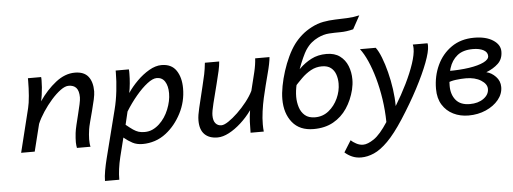

<svg xmlns="http://www.w3.org/2000/svg" viewBox="-57 -875 3397 1272"><g transform="rotate(-5 1642.0 -239.0)"><path d="M517.6 0H427.2Q425.8 -7.8 424.6 -17.3Q423.3 -26.9 423.3 -37.6Q423.3 -64 427.2 -99.1Q429.7 -120.6 437.5 -153.1Q445.3 -185.5 454.1 -220.7Q462.9 -255.9 469.5 -285.9Q476.1 -315.9 476.1 -332Q476.1 -375.5 458.7 -395.3Q441.4 -415 407.7 -415Q384.3 -415 354 -392.8Q323.7 -370.6 292.2 -335Q260.7 -299.3 233.9 -258.5Q207 -217.8 191.4 -180.7L146.5 0H56.2L127.9 -290.5Q135.7 -321.3 139.9 -371.8Q144 -422.4 144 -469.2V-488.3H231.9Q232.4 -483.9 232.7 -478.5Q232.9 -473.1 232.9 -467.3Q232.9 -446.8 231 -420.7Q229 -394.5 225.3 -369.6Q221.7 -344.7 217.3 -328.1Q267.1 -400.9 328.9 -449.5Q390.6 -498 456.5 -498Q517.1 -498 545.4 -462.4Q573.7 -426.8 573.7 -363.8Q573.7 -343.8 566.2 -309.3Q558.6 -274.9 548.3 -236.3Q538.1 -197.8 529.5 -165Q521 -132.3 518.6 -116.2Q516.1 -98.1 514.4 -81.5Q512.7 -64.9 512.7 -49.8Q512.7 -36.1 513.7 -23.7Q514.6 -11.2 517.6 0Z M688.5 234.4H593.3Q593.3 204.1 600.6 164.1Q607.9 124 617.7 85.4L698.2 -231.9Q712.4 -287.1 720 -352.8Q727.5 -418.5 727.5 -474.1V-488.3H815.4Q816.4 -481.9 816.4 -474.6Q816.4 -467.3 816.4 -459Q816.4 -429.7 813.2 -395.5Q810.1 -361.3 804.2 -332Q830.6 -371.6 868.9 -409.9Q907.2 -448.2 950.2 -473.1Q993.2 -498 1032.7 -498Q1099.1 -498 1130.6 -451.4Q1162.1 -404.8 1162.1 -332Q1162.1 -243.7 1122.1 -166.5Q1082 -89.4 1020.5 -41.5Q984.9 -13.7 944.8 -0.7Q904.8 12.2 864.3 12.2Q825.2 12.2 796.9 -2.7Q768.6 -17.6 739.7 -41.5L708 85.4Q688.5 166 688.5 234.4ZM782.2 -210.9 761.7 -124.5Q789.6 -101.6 808.3 -88.9Q827.1 -76.2 844.2 -71Q861.3 -65.9 883.8 -65.9Q912.6 -65.9 936.8 -77.1Q960.9 -88.4 981.4 -107.4Q1022 -145 1044.4 -200.9Q1066.9 -256.8 1066.9 -307.6Q1066.9 -356.4 1048.3 -385.7Q1029.8 -415 993.7 -415Q967.3 -415 930.7 -386.7Q894 -358.4 855 -312Q815.9 -265.6 782.2 -210.9Z M1669.9 0H1582Q1582 -36.1 1583.5 -72.5Q1585 -108.9 1591.8 -148.9Q1559.1 -103.5 1518.8 -66.9Q1478.5 -30.3 1437.7 -9Q1397 12.2 1362.3 12.2Q1306.2 12.2 1275.6 -18.6Q1245.1 -49.3 1245.1 -109.9Q1245.1 -128.4 1248.3 -148.7Q1251.5 -168.9 1257.3 -192.9L1291.5 -334.5Q1302.7 -379.9 1309.6 -412.6Q1316.4 -445.3 1320.8 -488.3H1416Q1414.1 -460.9 1406.5 -426.5Q1398.9 -392.1 1386.2 -342.8Q1367.2 -269 1353.8 -215.1Q1340.3 -161.1 1340.3 -136.7Q1340.3 -100.6 1355.2 -83.3Q1370.1 -65.9 1394 -65.9Q1412.1 -65.9 1441.4 -85.4Q1470.7 -105 1503.7 -136.5Q1536.6 -168 1565.4 -204.6Q1594.2 -241.2 1611.3 -275.9Q1629.9 -350.6 1641.4 -397.9Q1652.8 -445.3 1655.3 -488.3H1750.5Q1747.6 -449.7 1728.5 -378.9Q1709.5 -308.1 1689.5 -222.2Q1680.2 -180.7 1673.8 -134.3Q1667.5 -87.9 1667.5 -48.8Q1667.5 -35.2 1668 -22.9Q1668.5 -10.7 1669.9 0Z M2367.2 -711.9 2318.8 -623.5Q2272.5 -611.8 2233.2 -611.8Q2193.8 -611.8 2157.5 -609.6Q2121.1 -607.4 2082.5 -588.9Q2059.1 -577.6 2038.3 -560.5Q2017.6 -543.5 1997.6 -513.2Q1987.8 -498 1972.2 -464.1Q1956.5 -430.2 1940.9 -386.2Q1925.3 -342.3 1914.6 -296.1Q1903.8 -250 1903.8 -210.4Q1903.8 -174.8 1914.3 -141.1Q1924.8 -107.4 1949.7 -85.9Q1974.6 -64.5 2017.6 -64.5Q2068.8 -64.5 2107.9 -95.9Q2147 -127.4 2169.2 -175.8Q2191.4 -224.1 2191.4 -274.4Q2191.4 -306.2 2181.9 -334.2Q2172.4 -362.3 2150.4 -379.6Q2128.4 -397 2090.8 -397Q2050.8 -397 2016.8 -378.2Q1982.9 -359.4 1954.1 -330.8Q1925.3 -302.2 1898.9 -272.9L1881.3 -325.7Q1912.1 -360.8 1947.3 -395.5Q1982.4 -430.2 2026.6 -453.1Q2070.8 -476.1 2127.9 -476.1Q2182.1 -476.1 2216.8 -450.4Q2251.5 -424.8 2268.1 -383.1Q2284.7 -341.3 2284.7 -293Q2284.7 -260.3 2276.4 -225.6Q2259.3 -157.2 2223.4 -103.5Q2187.5 -49.8 2132.1 -18.8Q2076.7 12.2 2001 12.2Q1908.2 12.2 1859.6 -47.9Q1811 -107.9 1811 -202.6Q1811 -242.2 1820.1 -290Q1829.1 -337.9 1845 -387.5Q1860.8 -437 1882.1 -481.9Q1903.3 -526.9 1927.7 -560.1Q1950.7 -590.8 1980 -616.5Q2009.3 -642.1 2046.9 -661.6Q2085.9 -682.1 2125.5 -689.5Q2165 -696.8 2205.3 -698Q2245.6 -699.2 2286.1 -700.9Q2326.7 -702.6 2367.2 -711.9Z M2352.1 -488.3H2457Q2475.6 -463.9 2492.9 -419.4Q2510.3 -375 2524.4 -319.6Q2538.6 -264.2 2546.9 -205.3Q2555.2 -146.5 2555.2 -92.3Q2597.7 -161.6 2632.1 -231.7Q2666.5 -301.8 2686.5 -362.1Q2706.5 -422.4 2706.5 -461.9Q2706.5 -476.6 2703.6 -488.3H2801.3Q2803.2 -481.9 2803.2 -470.7Q2803.2 -432.6 2775.9 -360.4Q2748.5 -288.1 2699.5 -194.6Q2650.4 -101.1 2585 0Q2526.4 90.3 2477.1 139.6Q2427.7 189 2384 208Q2340.3 227.1 2298.8 227.1Q2265.6 227.1 2238.5 215.3Q2211.4 203.6 2189.9 184.1L2237.8 107.4Q2250 119.6 2272.5 131.8Q2294.9 144 2318.8 144Q2348.6 144 2390.9 115.5Q2433.1 86.9 2484.4 7.8Q2483.4 -69.3 2472.2 -144.3Q2460.9 -219.2 2442.4 -285.4Q2423.8 -351.6 2400.6 -403.8Q2377.4 -456.1 2352.1 -488.3Z M2913.1 -215.8 2921.9 -293Q3000 -293 3061.5 -302.2Q3123 -311.5 3158.7 -328.9Q3194.3 -346.2 3194.3 -369.1Q3194.3 -395 3167.5 -409.4Q3140.6 -423.8 3097.2 -423.8Q3031.2 -423.8 2993.2 -393.1Q2955.1 -362.3 2939 -310.1Q2922.9 -257.8 2922.9 -193.8Q2922.9 -136.2 2953.4 -99.4Q2983.9 -62.5 3046.4 -62.5Q3101.6 -62.5 3137.7 -88.4Q3173.8 -114.3 3173.8 -151.9Q3173.8 -185.1 3134.3 -210Q3094.7 -234.9 3033.7 -234.9Q3002.4 -234.9 2967.8 -230.5Q2933.1 -226.1 2913.1 -215.8ZM2831.1 -181.6Q2831.1 -266.6 2864.5 -338.6Q2897.9 -410.6 2960.9 -454.3Q3023.9 -498 3111.8 -498Q3189.9 -498 3237.1 -467.5Q3284.2 -437 3284.2 -391.6Q3284.2 -341.3 3252.4 -311.5Q3220.7 -281.7 3172.9 -263.2Q3206.5 -255.9 3234.6 -226.8Q3262.7 -197.8 3262.7 -157.2Q3262.7 -111.3 3231.2 -72.8Q3199.7 -34.2 3147 -11Q3094.2 12.2 3031.2 12.2Q2975.6 12.2 2930.2 -10.3Q2884.8 -32.7 2857.9 -75.9Q2831.1 -119.1 2831.1 -181.6Z"/></g></svg>

Font: Andika
Style: Italic
Weight: 400
Italic angle: -14°
Designer: Victor Gaultney, Annie Olsen, Julie Remington, Don Collingsworth, Eric Hays, Becca Hirsbrunner
Foundry: SIL International
Version: Version 6.101